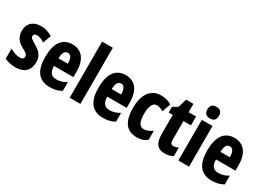

<svg xmlns="http://www.w3.org/2000/svg" viewBox="-18 -1505 3082 2251"><g transform="rotate(30 1523.0 -379.0)"><path d="M359 -165C359 -249 313 -296 246 -334C176 -376 166 -385 166 -408C166 -431 181 -443 209 -443C245 -443 282 -426 314 -404L352 -515C302 -544 255 -560 200 -560C91 -560 27 -500 27 -401C27 -323 64 -269 132 -233C205 -196 214 -180 214 -157C214 -128 197 -115 163 -115C114 -115 65 -135 28 -159V-21C74 1 124 10 177 10C291 10 359 -50 359 -165Z M624 -559C488 -559 418 -456 418 -272C418 -94 484 10 639 10C699 10 751 -2 796 -29V-148C748 -118 708 -107 660 -107C593 -107 561 -145 560 -231H823V-309C823 -466 751 -559 624 -559ZM627 -446C665 -446 688 -408 688 -334H561C562 -415 588 -446 627 -446Z M1051 0V-760H906V0Z M1345 -559C1209 -559 1139 -456 1139 -272C1139 -94 1205 10 1360 10C1420 10 1472 -2 1517 -29V-148C1469 -118 1429 -107 1381 -107C1314 -107 1282 -145 1281 -231H1544V-309C1544 -466 1472 -559 1345 -559ZM1348 -446C1386 -446 1409 -408 1409 -334H1282C1283 -415 1309 -446 1348 -446Z M1821 10C1871 10 1917 -4 1954 -35V-158C1916 -129 1876 -114 1837 -114C1783 -114 1755 -167 1755 -272C1755 -378 1785 -435 1834 -435C1865 -435 1896 -425 1927 -405L1966 -521C1925 -547 1881 -560 1823 -560C1674 -560 1608 -436 1608 -272C1608 -79 1678 10 1821 10Z M2240 -116C2210 -116 2198 -136 2198 -175V-430H2299V-550H2198V-663H2099L2065 -545L1998 -508V-430H2053V-172C2053 -49 2094 10 2195 10C2237 10 2273 0 2306 -18V-133C2281 -122 2259 -116 2240 -116Z M2450 -768C2396 -768 2372 -742 2372 -689C2372 -637 2399 -611 2450 -611C2501 -611 2528 -637 2528 -689C2528 -741 2504 -768 2450 -768ZM2522 -550H2377V0H2522Z M2817 -559C2681 -559 2611 -456 2611 -272C2611 -94 2677 10 2832 10C2892 10 2944 -2 2989 -29V-148C2941 -118 2901 -107 2853 -107C2786 -107 2754 -145 2753 -231H3016V-309C3016 -466 2944 -559 2817 -559ZM2820 -446C2858 -446 2881 -408 2881 -334H2754C2755 -415 2781 -446 2820 -446Z"/></g></svg>

Font: Noto Sans Arabic UI XCn XBd
Style: Regular
Weight: 800
Width: 2
Designer: Monotype Design Team, Nadine Chahine and Nizar Qandah
Foundry: Monotype Imaging Inc.
Version: Version 2.010